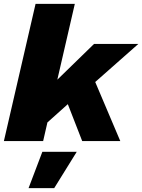

<svg xmlns="http://www.w3.org/2000/svg" viewBox="-30 -726 732 988"><path d="M682 -500 460 -304 589 0H393L319 -190L214 -96L192 0H-10L153 -706H355L265 -316L454 -500ZM117 242 188 55H365L249 242Z"/></svg>

Font: Elaine Sans ExtraBold
Style: Italic
Weight: 800
Italic angle: -13°
Designer: Wei Huang
Foundry: Wei Huang
Version: Version 2.001;December 24, 2019;FontCreator 12.0.0.2547 64-b